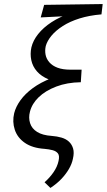

<svg xmlns="http://www.w3.org/2000/svg" viewBox="-20 -731 527 948"><path d="M229 197 200 169Q226 146 244.5 119Q263 92 269 64Q275 38 266 26.5Q257 15 239.5 10.5Q222 6 200 4Q140 0 103 -25.5Q66 -51 53 -90.5Q40 -130 50 -172Q58 -204 81 -236Q104 -268 142 -296Q180 -324 235 -345.5Q290 -367 360 -378L340 -325H305Q255 -325 219.5 -339.5Q184 -354 162.5 -378.5Q141 -403 134.5 -434Q128 -465 135 -497Q143 -531 168.5 -563Q194 -595 234.5 -621.5Q275 -648 330.5 -666.5Q386 -685 455 -692L481 -660Q421 -655 373 -640Q325 -625 290 -602.5Q255 -580 234 -554.5Q213 -529 206 -504Q201 -482 205 -461Q209 -440 224 -423Q239 -406 264.5 -396.5Q290 -387 328 -387H383L379 -325Q311 -324 257.5 -303.5Q204 -283 171 -251Q138 -219 128 -180Q120 -150 128.5 -123Q137 -96 163.5 -79.5Q190 -63 235 -60Q262 -58 284 -51.5Q306 -45 320.5 -31.5Q335 -18 341 2.5Q347 23 340 53Q335 78 320.5 103Q306 128 284 151.5Q262 175 229 197ZM181 -645 198 -707 487 -711 481 -660Z"/></svg>

Font: Ysabeau Office Medium
Style: Italic
Weight: 500
Italic angle: -12°
Designer: Christian Thalmann (Catharsis Fonts)
Version: Version 2.001;gftools[0.9.30]; featfreeze: tnum,lnum,ss02